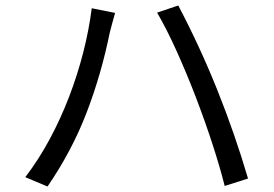

<svg xmlns="http://www.w3.org/2000/svg" viewBox="-20 -688 996 699"><path d="M72 -43Q121 -107 161 -181.5Q201 -256 231.5 -335.5Q262 -415 283 -497Q304 -579 314 -658L399 -641Q394 -624 389 -605Q384 -586 380 -571Q349 -418 295.5 -278.5Q242 -139 153 -9ZM798 -11Q781 -79 753.5 -163.5Q726 -248 693 -334Q660 -420 623.5 -501Q587 -582 552 -642L629 -668Q708 -518 771.5 -359.5Q835 -201 883 -38Z"/></svg>

Font: Kinto Sans
Style: Regular
Weight: 400
Designer: Authors: Ryoko NISHIZUKA  (kana & ideographs); Paul D. Hunt (Latin, Greek & Cyrillic); Wenlong ZHANG  (bopomofo); Sandol
Foundry: Adobe Systems Incorporated, ookami Inc.
Version: Version 0.001